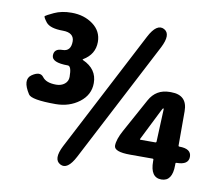

<svg xmlns="http://www.w3.org/2000/svg" viewBox="-84 -862 1107 979"><g transform="rotate(10 469.5 -372.5)"><path d="M288 14Q248 -7 286 -81L610 -704Q649 -779 689 -758Q728 -737 690 -663L366 -40Q327 35 288 14ZM808 0Q751 0 751 -84V-92Q751 -97 746 -97H630Q546 -97 546 -129Q546 -161 573 -210L669 -385Q703 -447 774 -447H781Q865 -447 865 -363V-186Q865 -181 870 -181Q932 -181 932 -139Q932 -97 870 -97Q865 -97 865 -92V-84Q865 0 808 0ZM666 -185Q664 -181 669 -181H745Q751 -181 751 -187L758 -354Q758 -359 755.5 -359Q753 -359 746 -345ZM210 -285Q85 -285 69 -310Q24 -380 64 -408Q105 -436 124.5 -409.5Q144 -383 196 -383Q222 -383 239.5 -397Q257 -411 257 -434Q257 -490 238 -490Q154 -490 154 -527Q154 -563 197.5 -563Q241 -563 241 -615Q241 -636 226.5 -648Q212 -660 182 -660Q117 -660 95 -686Q74 -713 78.5 -717.5Q83 -722 121 -740Q159 -758 211 -758Q276 -758 322 -724Q368 -690 368 -634Q368 -570 309 -535Q305 -532 310 -530Q384 -497 384 -424Q384 -363 332.5 -324Q281 -285 210 -285Z"/></g></svg>

Font: Resource Han Rounded TW Heavy
Style: Regular
Weight: 900
Designer: Cyano Hao (round all glyphs); Ryoko NISHIZUKA 西塚涼子 (kana, bopomofo & ideographs); Paul D. Hunt (Latin, Greek & Cyrillic)
Foundry: Cyano Hao
Version: 0.990